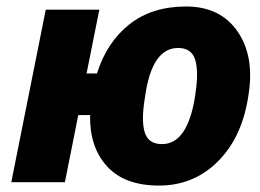

<svg xmlns="http://www.w3.org/2000/svg" viewBox="-20 -558 797 588"><path d="M476.1 -116.7Q553.2 -116.7 576.7 -258.8L578.1 -269Q588.9 -336.4 578.1 -373.8Q567.4 -411.1 525.4 -411.1Q446.8 -411.1 425.3 -269L423.8 -258.8Q412.1 -189.5 423.1 -153.1Q434.1 -116.7 476.1 -116.7ZM741.2 -269 739.7 -258.8Q719.7 -134.8 646 -62.3Q572.3 10.3 466.8 10.3Q361.3 10.3 307.6 -48.8Q253.9 -107.9 255.9 -205.6H219.7L178.7 0H14.6L120.1 -528.3H284.2L245.1 -333H276.9Q307.1 -428.7 376.2 -483.4Q445.3 -538.1 549.8 -538.1Q654.3 -538.1 707 -462.4Q759.8 -386.7 741.2 -269Z"/></svg>

Font: Roboto-BlackItalic
Style: Italic
Weight: 900
Italic angle: -12°
Designer: Google
Version: Version 1.100141; 2013